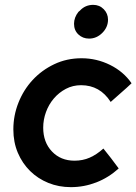

<svg xmlns="http://www.w3.org/2000/svg" viewBox="-20 -761 562 791"><path d="M35 0ZM287 -99Q321 -99 349.5 -111.5Q378 -124 406 -149Q422 -129 438 -108.5Q454 -88 469 -67Q427 -29 376.5 -9.5Q326 10 272 10Q222 10 179 -7.5Q136 -25 104 -56.5Q72 -88 53.5 -131.5Q35 -175 35 -228Q35 -285 56 -338Q77 -391 114.5 -431.5Q152 -472 203.5 -496.5Q255 -521 316 -521Q378 -521 433.5 -493.5Q489 -466 522 -418Q501 -398 479.5 -379.5Q458 -361 436 -341Q392 -410 314 -410Q280 -410 251.5 -395Q223 -380 202 -355.5Q181 -331 169.5 -299.5Q158 -268 158 -235Q158 -175 194 -137Q230 -99 287 -99ZM347 -602Q321 -602 303 -619Q285 -636 285 -663Q285 -689 303 -712L309 -717Q331 -741 364 -741Q390 -741 407.5 -723Q425 -705 425 -680Q425 -649 401.5 -625.5Q378 -602 347 -602Z"/></svg>

Font: Rosa Sans SemiBold
Style: Italic
Weight: 600
Italic angle: -12°
Designer: Pentagram / MCKL
Foundry: Pentagram / MCKL
Version: Version 1.005;September 16, 2019;FontCreator 11.5.0.2425 64-